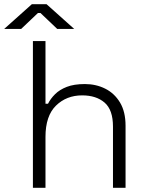

<svg xmlns="http://www.w3.org/2000/svg" viewBox="-69 -896 701 916"><path d="M148 0H88V-700H148V-401H160Q172 -425 193.5 -446.5Q215 -468 249.5 -481.5Q284 -495 336 -495Q389 -495 433 -473Q477 -451 503.5 -407Q530 -363 530 -296V0H470V-292Q470 -372 430 -406.5Q390 -441 323 -441Q248 -441 198 -392Q148 -343 148 -243ZM32 -758H-49L83 -876H153L285 -758H204L124 -834H112Z"/></svg>

Font: Space Grotesk Variable Light
Style: Regular
Weight: 300
Designer: Florian Karsten
Foundry: Florian Karsten
Version: Version 2.000